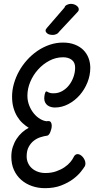

<svg xmlns="http://www.w3.org/2000/svg" viewBox="-20 -939 491 1002"><path d="M422.9 -71.8Q416.5 -61 401.1 -41.7Q385.7 -22.5 360.4 -3.7Q335 15.1 298.8 29.1Q262.7 43 214.8 43Q178.7 43 147 32Q115.2 21 91.1 0Q66.9 -21 53 -51.5Q39.1 -82 39.1 -121.1Q39.1 -148.4 46.6 -171.9Q54.2 -195.3 66.7 -214.4Q79.1 -233.4 95.5 -248Q111.8 -262.7 129.9 -272Q113.3 -282.2 97.7 -296.6Q82 -311 69.8 -331.1Q57.6 -351.1 50.3 -376.7Q43 -402.3 43 -435.1Q43 -468.3 52.5 -502Q62 -535.6 79.3 -567.1Q96.7 -598.6 121.1 -625.7Q145.5 -652.8 175 -673.1Q204.6 -693.4 238.5 -705.1Q272.5 -716.8 309.1 -716.8Q343.3 -716.8 369.9 -706.5Q396.5 -696.3 414.6 -678.5Q432.6 -660.6 441.9 -636.5Q451.2 -612.3 451.2 -585Q451.2 -545.9 436.3 -508.8Q421.4 -471.7 396 -442.6Q370.6 -413.6 336.9 -395.8Q303.2 -377.9 266.1 -377.9Q256.8 -377.9 247.1 -380.4Q237.3 -382.8 229.2 -388.4Q221.2 -394 216.1 -403.3Q210.9 -412.6 210.9 -425.8Q210.9 -431.2 211.7 -437.5Q212.4 -443.8 213.9 -449.2Q215.3 -454.6 217.3 -458.3Q219.2 -461.9 222.2 -461.9Q224.6 -461.9 226.8 -460.4Q229 -459 232.7 -457Q236.3 -455.1 242.7 -453.6Q249 -452.1 259.8 -452.1Q284.7 -452.1 305.4 -464.1Q326.2 -476.1 340.8 -495.1Q355.5 -514.2 363.8 -538.1Q372.1 -562 372.1 -585.9Q372.1 -613.3 354.5 -626.7Q336.9 -640.1 309.1 -640.1Q271.5 -640.1 237.8 -622.3Q204.1 -604.5 178.5 -575.9Q152.8 -547.4 137.9 -511.7Q123 -476.1 123 -439.9Q123 -412.1 132.6 -388.2Q142.1 -364.3 157 -346.4Q171.9 -328.6 189.7 -318.1Q207.5 -307.6 224.1 -306.2Q226.6 -307.1 228.5 -307.1Q230.5 -307.1 232.9 -307.1Q242.2 -307.1 246.1 -300Q250 -293 250 -283.2Q250 -274.9 247.8 -265.9Q245.6 -256.8 242.4 -249.3Q239.3 -241.7 234.9 -236.6Q230.5 -231.4 226.1 -231Q210.4 -229 191.7 -223.1Q172.9 -217.3 156.7 -204.8Q140.6 -192.4 129.9 -172.6Q119.1 -152.8 119.1 -123Q119.1 -104 126.5 -87.9Q133.8 -71.8 147 -60.3Q160.2 -48.8 178 -42.5Q195.8 -36.1 216.8 -36.1Q248 -36.1 273.2 -44.9Q298.3 -53.7 316.9 -66.4Q335.4 -79.1 347.2 -93.3Q358.9 -107.4 363.8 -118.2Q367.7 -127 373.3 -130.9Q378.9 -134.8 384.8 -134.8Q392.1 -134.8 399.4 -130.4Q406.7 -126 412.6 -118.9Q418.5 -111.8 422.1 -103.3Q425.8 -94.7 425.8 -85.9Q425.8 -78.1 422.9 -71.8ZM290 -774.9Q283.7 -765.1 274.4 -761Q265.1 -756.8 256.8 -756.8Q236.3 -756.8 227.1 -764.2Q217.8 -771.5 217.8 -779.8Q217.8 -783.7 220.5 -787.4Q223.1 -791 226.1 -794.9L316.9 -899.9Q318.4 -908.2 328.9 -913.6Q339.4 -918.9 350.1 -918.9Q357.4 -918.9 364.7 -916.7Q372.1 -914.6 377.9 -910.6Q383.8 -906.7 387.5 -901.6Q391.1 -896.5 391.1 -890.1Q391.1 -883.3 387 -878.9Q382.8 -874.5 378.9 -870.1Z"/></svg>

Font: Grand Hotel
Style: Regular
Weight: 400
Designer: Brian J. Bonislawsky & Jim Lyles for Astigmatic (AOETI)
Foundry: Astigmatic (AOETI)
Version: Version 001.000